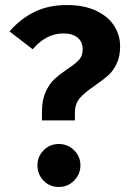

<svg xmlns="http://www.w3.org/2000/svg" viewBox="-20 -728 516 764"><path d="M458 -544Q458 -503 444 -474Q430 -445 410 -427.5Q390 -410 357 -387Q317 -360 297.5 -337.5Q278 -315 278 -279V-249H147V-284Q147 -330 161.5 -362Q176 -394 196.5 -413Q217 -432 248 -453Q280 -474 294.5 -490Q309 -506 309 -531Q309 -562 288.5 -578.5Q268 -595 232 -595Q164 -595 110 -532L18 -603Q62 -654 118 -681Q174 -708 246 -708Q314 -708 362 -685.5Q410 -663 434 -625.5Q458 -588 458 -544ZM300 -70Q300 -35 275 -9.5Q250 16 214 16Q178 16 153.5 -9Q129 -34 129 -70Q129 -105 153.5 -130Q178 -155 214 -155Q250 -155 275 -130Q300 -105 300 -70Z"/></svg>

Font: Wolseley Sans SemiBold
Style: Regular
Weight: 600
Designer: Carrois Corporate & Edenspiekermann AG
Foundry: Carrois Corporate GbR & Edenspiekermann AG
Version: Version 4.202